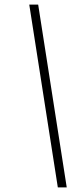

<svg xmlns="http://www.w3.org/2000/svg" viewBox="-20 -770 359 840"><path d="M147 -750 272 50H233L108 -750Z"/></svg>

Font: Haskoy ExtraLight
Style: Italic
Weight: 200
Designer: Ertekin Erdin
Foundry: Ertekin Erdin
Version: Version 2.000; ttfautohint (v1.8.4.7-5d5b)